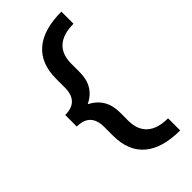

<svg xmlns="http://www.w3.org/2000/svg" viewBox="-259 -770 952 952"><g transform="rotate(-45 216.5 -294.5)"><path d="M159 -294Q243 -251 243 -153V-95Q243 -30 280.5 3.5Q318 37 391 37V122Q266 122 201.5 67Q137 12 137 -95V-156Q137 -254 42 -254V-335Q137 -335 137 -433V-494Q137 -601 201.5 -656Q266 -711 391 -711V-626Q318 -626 280.5 -592.5Q243 -559 243 -494V-433Q243 -335 159 -294Z"/></g></svg>

Font: Ysabeau Infant
Style: Bold
Weight: 700
Designer: Christian Thalmann (Catharsis Fonts)
Version: Version 0.003